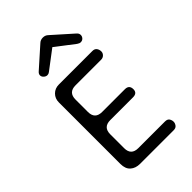

<svg xmlns="http://www.w3.org/2000/svg" viewBox="-177 -609 668 668"><g transform="rotate(-45 157.5 -275.0)"><path d="M99 0Q77 0 63.5 -12Q50 -24 50 -48V-351Q50 -370 62.5 -382.5Q75 -395 94 -395H259Q270 -395 275 -388Q280 -381 280 -372Q280 -364 274 -358Q268 -352 259 -352H133Q98 -352 98 -317V-256Q98 -221 133 -221H245Q266 -221 266 -200Q266 -181 245 -181H133Q98 -181 98 -146V-78Q98 -43 133 -43H264Q276 -43 280.5 -36Q285 -29 285 -21Q285 -14 280 -7Q275 0 264 0ZM89 -446Q82 -446 76 -451.5Q70 -457 70 -464Q70 -471 77 -477L150 -542Q158 -550 170 -550Q182 -550 190 -542L263 -477Q270 -471 270 -463Q270 -456 265 -450.5Q260 -445 252 -445Q246 -445 239 -450L170 -503L100 -450Q95 -446 89 -446Z"/></g></svg>

Font: Dongle Light
Style: Regular
Weight: 300
Designer: Yanghee Ryu
Foundry: Yanghee Ryu
Version: Version 2.000